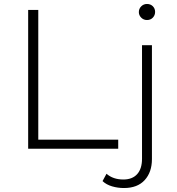

<svg xmlns="http://www.w3.org/2000/svg" viewBox="-20 -750 892 968"><path d="M122 0V-700H173V-46H576V0ZM605 198Q574 198 545 189.5Q516 181 497 163L517 126Q550 155 602 155Q647 155 671.5 128Q696 101 696 50V-522H746V52Q746 118 709.5 158Q673 198 605 198ZM721 -649Q704 -649 692 -661Q680 -673 680 -689Q680 -706 692 -718Q704 -730 721 -730Q739 -730 750.5 -718.5Q762 -707 762 -690Q762 -673 750.5 -661Q739 -649 721 -649Z"/></svg>

Font: Montserrat Z Light
Style: Regular
Weight: 300
Designer: Julieta Ulanovsky
Foundry: Julieta Ulanovsky
Version: Version 8.000